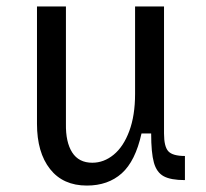

<svg xmlns="http://www.w3.org/2000/svg" viewBox="-20 -560 640 597"><path d="M95 -175V-540H185V-175Q184 -118 204.5 -86Q225 -54 267 -54Q303 -54 333.5 -79Q364 -104 382 -152.5Q400 -201 400 -268V-540H490V-145Q490 -104 503.5 -89.5Q517 -75 555 -75V0Q511 0 489 -12Q467 -24 458.5 -54.5Q450 -85 450 -145H420Q401 -59 358.5 -21Q316 17 250 17Q176 17 135.5 -34.5Q95 -86 95 -175Z"/></svg>

Font: Sligoil Micro
Style: Regular
Weight: 400
Designer: Ariel Martín Pérez
Foundry: Igor Stepanchenko
Version: Version 1.001